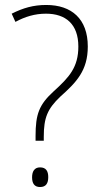

<svg xmlns="http://www.w3.org/2000/svg" viewBox="-20 -744 405 772"><path d="M123 -197V-178H156V-194C156 -271 171 -306 222 -355C287 -413 333 -460 333 -557C333 -668 268 -724 166 -724C114 -724 73 -712 27 -689L42 -656C81 -677 120 -689 165 -689C244 -689 295 -647 295 -557C295 -474 259 -434 196 -377C137 -323 123 -285 123 -197ZM109 -31C109 -7 118 8 141 8C165 8 174 -7 174 -32C174 -56 165 -71 141 -71C118 -71 109 -54 109 -31Z"/></svg>

Font: Noto Sans Thai Looped SemiCondensed ExtraLight
Style: Regular
Weight: 200
Width: 4
Designer: Sasikarn Vongin, Ben Mitchell
Foundry: The Fontpad Ltd
Version: Version 1.001